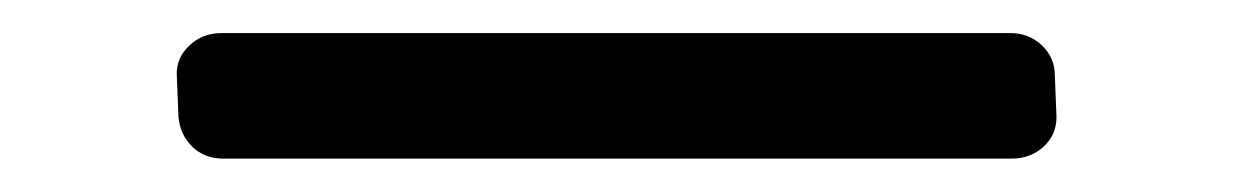

<svg xmlns="http://www.w3.org/2000/svg" viewBox="-20 -95 740 115"><path d="M113.8 0Q102.5 0 95.2 -7.1Q87.9 -14.2 86.9 -24.9L85.9 -49.8Q85.4 -60.1 93.3 -67.6Q101.1 -75.2 112.8 -75.2H585Q596.2 -75.2 604 -67.9Q611.8 -60.5 611.8 -49.8L612.8 -24.9Q612.8 -14.2 605 -7.1Q597.2 0 585.9 0Z"/></svg>

Font: Director Light
Style: Regular
Weight: 100
Designer: Ange Degheest & May Jolivet & Justine Herbel
Foundry: Velvetyne Type Foundry
Version: Version 1.000;FEAKit 1.0